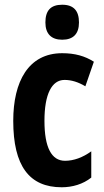

<svg xmlns="http://www.w3.org/2000/svg" viewBox="-20 -782 439 812"><path d="M243 -762C194 -762 172 -737 172 -687C172 -639 197 -614 243 -614C290 -614 314 -639 314 -687C314 -736 292 -762 243 -762ZM241 10C286 10 331 -3 366 -31V-142C330 -116 292 -102 255 -102C198 -102 168 -158 168 -271C168 -384 199 -444 253 -444C282 -444 311 -435 341 -417L377 -521C339 -545 297 -557 243 -557C100 -557 36 -437 36 -271C36 -80 104 10 241 10Z"/></svg>

Font: Noto Sans Arabic UI XCn
Style: Bold
Weight: 700
Width: 2
Designer: Monotype Design Team, Nadine Chahine and Nizar Qandah
Foundry: Monotype Imaging Inc.
Version: Version 2.010